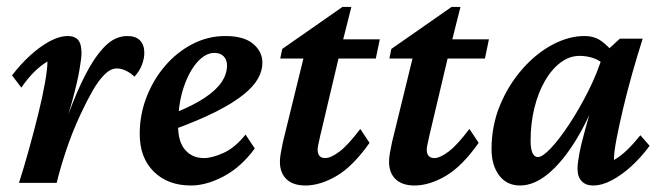

<svg xmlns="http://www.w3.org/2000/svg" viewBox="-20 -540 1954 567"><path d="M325.2 -337.9Q306.6 -337.9 288.6 -319.8Q270.5 -301.8 252.9 -271Q235.4 -240.2 216.8 -200.2Q192.4 -147.5 174.3 -92.8Q156.2 -38.1 147.5 0H36.1Q50.8 -45.9 65.4 -98.6Q80.1 -151.4 92.8 -202.6Q105.5 -253.9 112.8 -295.4Q120.1 -336.9 120.1 -358.4Q100.6 -346.7 81.5 -328.1Q62.5 -309.6 43 -281.2L15.6 -317.4Q40 -349.6 68.8 -376Q97.7 -402.3 126.5 -418Q155.3 -433.6 180.7 -433.6Q200.2 -433.6 210.4 -422.4Q220.7 -411.1 220.7 -382.8Q220.7 -369.1 214.8 -334.5Q209 -299.8 193.4 -242.2Q177.7 -184.6 146.5 -99.6H142.6Q170.9 -175.8 195.3 -237.3Q219.7 -298.8 245.1 -342.8Q270.5 -386.7 297.4 -410.2Q324.2 -433.6 356.4 -433.6Q380.9 -433.6 393.6 -420.4Q406.2 -407.2 406.2 -383.8Q406.2 -367.2 398.9 -348.1Q391.6 -329.1 377 -313.5Q366.2 -324.2 352.1 -331.1Q337.9 -337.9 325.2 -337.9Z M543.9 7.8Q475.6 7.8 434.1 -33.2Q392.6 -74.2 392.6 -144.5Q392.6 -201.2 412.6 -252.9Q432.6 -304.7 467.3 -345.2Q502 -385.7 547.9 -409.7Q593.8 -433.6 645.5 -433.6Q700.2 -433.6 727.5 -410.6Q754.9 -387.7 754.9 -354.5Q754.9 -331.1 741.7 -307.6Q728.5 -284.2 698.7 -260.3Q668.9 -236.3 618.2 -210.4Q567.4 -184.6 492.2 -157.2V-205.1Q548.8 -227.5 583.5 -250.5Q618.2 -273.4 634.3 -297.4Q650.4 -321.3 650.4 -346.7Q650.4 -363.3 640.6 -373.5Q630.9 -383.8 613.3 -383.8Q586.9 -383.8 562.5 -356.4Q538.1 -329.1 522 -280.8Q505.9 -232.4 505.9 -168.9Q505.9 -121.1 526.9 -97.2Q547.9 -73.2 582 -73.2Q606.4 -73.2 640.1 -88.4Q673.8 -103.5 705.1 -142.6L732.4 -101.6Q692.4 -46.9 641.1 -19.5Q589.8 7.8 543.9 7.8Z M1071.3 -118.2Q1022.5 -48.8 974.1 -20.5Q925.8 7.8 881.8 7.8Q845.7 7.8 826.2 -10.7Q806.6 -29.3 806.6 -62.5Q806.6 -73.2 809.1 -87.4Q811.5 -101.6 815.4 -120.1L876 -367.2H807.6L813.5 -395.5L991.2 -519.5H1017.6L985.4 -391.6L925.8 -139.6Q921.9 -122.1 919.9 -112.8Q918 -103.5 918 -98.6Q918 -73.2 940.4 -73.2Q957 -73.2 982.4 -92.3Q1007.8 -111.3 1043.9 -159.2ZM931.6 -367.2 943.4 -423.8H1101.6L1089.8 -367.2Z M1393.6 -118.2Q1344.7 -48.8 1296.4 -20.5Q1248 7.8 1204.1 7.8Q1168 7.8 1148.4 -10.7Q1128.9 -29.3 1128.9 -62.5Q1128.9 -73.2 1131.3 -87.4Q1133.8 -101.6 1137.7 -120.1L1198.2 -367.2H1129.9L1135.7 -395.5L1313.5 -519.5H1339.8L1307.6 -391.6L1248 -139.6Q1244.1 -122.1 1242.2 -112.8Q1240.2 -103.5 1240.2 -98.6Q1240.2 -73.2 1262.7 -73.2Q1279.3 -73.2 1304.7 -92.3Q1330.1 -111.3 1366.2 -159.2ZM1253.9 -367.2 1265.6 -423.8H1423.8L1412.1 -367.2Z M1515.6 7.8Q1476.6 7.8 1454.1 -22Q1431.6 -51.8 1431.6 -99.6Q1431.6 -168.9 1456.5 -229Q1481.4 -289.1 1522 -335.4Q1562.5 -381.8 1610.8 -407.7Q1659.2 -433.6 1706.1 -433.6Q1735.4 -433.6 1756.3 -418.5Q1777.3 -403.3 1798.8 -376L1768.6 -344.7Q1752.9 -361.3 1732.9 -368.2Q1712.9 -375 1691.4 -375Q1662.1 -375 1635.7 -355.5Q1609.4 -335.9 1589.4 -301.3Q1569.3 -266.6 1558.1 -221.2Q1546.9 -175.8 1546.9 -124Q1546.9 -101.6 1552.2 -88.9Q1557.6 -76.2 1568.4 -76.2Q1582 -76.2 1606.9 -102.5Q1631.8 -128.9 1661.1 -173.3Q1690.4 -217.8 1717.3 -271Q1744.1 -324.2 1760.7 -378.9L1775.4 -393.6L1810.5 -425.8H1877.9Q1863.3 -379.9 1848.1 -326.7Q1833 -273.4 1820.8 -222.2Q1808.6 -170.9 1800.8 -130.4Q1793 -89.8 1793 -67.4Q1813.5 -79.1 1832.5 -97.7Q1851.6 -116.2 1871.1 -140.6L1898.4 -109.4Q1874 -76.2 1845.2 -49.8Q1816.4 -23.4 1787.1 -7.8Q1757.8 7.8 1731.4 7.8Q1710 7.8 1697.8 -4.9Q1685.5 -17.6 1685.5 -42Q1685.5 -57.6 1690.9 -86.4Q1696.3 -115.2 1709.5 -162.6Q1722.7 -210 1743.2 -281.2H1752.9Q1721.7 -193.4 1682.1 -128.4Q1642.6 -63.5 1600.1 -27.8Q1557.6 7.8 1515.6 7.8Z"/></svg>

Font: Crimson Pro ExtraLight SemiBold
Style: Italic
Weight: 600
Italic angle: -12°
Version: Version 1.002